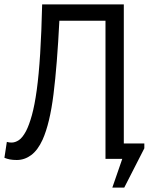

<svg xmlns="http://www.w3.org/2000/svg" viewBox="-22 -720 674 870"><path d="M456 -626H247Q237 -426 220.5 -293.5Q204 -161 171 -87Q149 -39 119 -17Q89 5 54 5Q36 5 23 2.5Q10 0 -2 -5L9 -77Q19 -74 30 -74Q47 -74 63.5 -85Q80 -96 96 -126Q110 -153 122.5 -198Q135 -243 144.5 -312Q154 -381 160 -476.5Q166 -572 169 -700H539V-70H632V-48L541 130H487L532 0H456Z"/></svg>

Font: PT Sans
Style: Regular
Weight: 400
Version: Version 2.003W OFL; ttfautohint (v1.6)